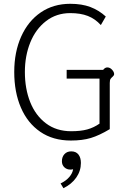

<svg xmlns="http://www.w3.org/2000/svg" viewBox="-20 -730 676 1011"><path d="M55 -351Q55 -456 91.5 -537.5Q128 -619 194.5 -664.5Q261 -710 350 -710Q411 -710 456 -693Q501 -676 537 -643L511 -598Q481 -631 442.5 -646Q404 -661 350 -661Q277 -661 222.5 -619Q168 -577 139.5 -506.5Q111 -436 111 -351Q111 -263 139 -192.5Q167 -122 222 -80.5Q277 -39 355 -39Q405 -39 439.5 -48.5Q474 -58 504 -79V-316H331V-362H523Q533 -375 545 -375Q559 -375 570 -363Q581 -351 581 -340Q581 -333 574 -327Q567 -321 562.5 -315Q558 -309 558 -293V-50Q503 -17 458.5 -3.5Q414 10 353 10Q259 10 192 -36Q125 -82 90 -163.5Q55 -245 55 -351ZM299 236Q328 222 345 202Q362 182 365 161Q360 163 350 163Q332 163 319 151Q306 139 306 119Q306 96 319.5 81.5Q333 67 355 67Q380 67 393 83.5Q406 100 406 128Q406 170 381.5 205Q357 240 314 261Z"/></svg>

Font: Niramit ExtraLight
Style: Regular
Weight: 200
Designer: Katatrad Aksorn Co.,Ltd.
Foundry: Cadson Demak Co.,Ltd.
Version: Version 1.000; ttfautohint (v1.6)